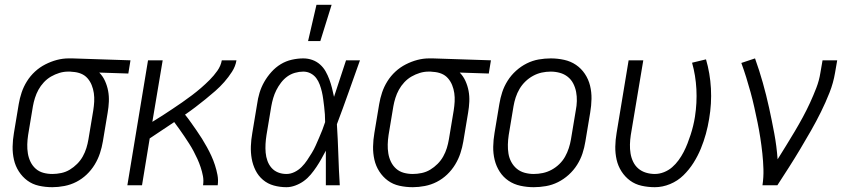

<svg xmlns="http://www.w3.org/2000/svg" viewBox="-20 -771 3540 799"><path d="M198 8Q169 8 142 2Q115 -4 94 -19.5Q73 -35 58.5 -57.5Q44 -80 38 -106.5Q32 -133 32.5 -161Q33 -189 38 -218L58 -338Q62 -362 70 -386Q78 -410 92 -432.5Q106 -455 125.5 -473Q145 -491 168.5 -503Q192 -515 216.5 -521.5Q241 -528 266 -528H281L523 -520L514 -465L393 -469Q408 -454 417 -434Q426 -414 430 -392.5Q434 -371 433 -348Q432 -325 428 -302L408 -182Q404 -158 396 -133.5Q388 -109 374 -86Q360 -63 340.5 -44.5Q321 -26 297.5 -14Q274 -2 248 3Q222 8 198 8ZM198 -47Q216 -47 235 -51Q254 -55 270.5 -65Q287 -75 301 -89Q315 -103 324.5 -120Q334 -137 339.5 -155Q345 -173 348 -191L368 -311Q371 -330 372 -348Q373 -366 370.5 -383.5Q368 -401 361.5 -417Q355 -433 344 -445.5Q333 -458 317 -464.5Q301 -471 282 -472L272 -473H263Q245 -473 227 -467.5Q209 -462 192.5 -452.5Q176 -443 162.5 -428.5Q149 -414 140 -397.5Q131 -381 125.5 -363.5Q120 -346 117 -329L97 -209Q94 -189 93.5 -170Q93 -151 96 -132.5Q99 -114 107 -97.5Q115 -81 128.5 -69Q142 -57 160 -52Q178 -47 198 -47Z M510 0 596 -520H657L614 -264Q636 -277 656.5 -290.5Q677 -304 697.5 -317.5Q718 -331 738 -345Q758 -359 778 -374Q798 -389 816.5 -405Q835 -421 852.5 -438.5Q870 -456 884.5 -476.5Q899 -497 903 -520H964Q960 -495 945.5 -472.5Q931 -450 913.5 -430Q896 -410 876 -392.5Q856 -375 835 -358Q814 -341 793 -325Q772 -309 750 -294Q763 -278 774.5 -261.5Q786 -245 798 -228Q810 -211 820.5 -194Q831 -177 841 -159Q851 -141 859.5 -122.5Q868 -104 874.5 -84Q881 -64 885 -43Q889 -22 886 0H825Q828 -20 824.5 -38.5Q821 -57 815 -75Q809 -93 801.5 -109.5Q794 -126 785.5 -142Q777 -158 767 -173.5Q757 -189 747 -204Q737 -219 726.5 -233.5Q716 -248 705 -263Q679 -246 654 -229Q629 -212 603 -195L571 0Z M1172 8Q1145 8 1119.5 1Q1094 -6 1074.5 -22.5Q1055 -39 1043.5 -62Q1032 -85 1027.5 -110.5Q1023 -136 1024 -163Q1025 -190 1030 -218L1050 -338Q1053 -361 1060 -384.5Q1067 -408 1079.5 -430Q1092 -452 1109.5 -471.5Q1127 -491 1148.5 -504Q1170 -517 1194.5 -522.5Q1219 -528 1242 -528Q1262 -528 1280 -521.5Q1298 -515 1312 -502.5Q1326 -490 1335 -474Q1344 -458 1350.5 -440.5Q1357 -423 1361.5 -405Q1366 -387 1370 -368Q1382 -406 1395 -444Q1408 -482 1420 -520H1478Q1454 -453 1430.5 -386.5Q1407 -320 1382 -254Q1386 -191 1388 -127Q1390 -63 1394 0H1336Q1336 -36 1336 -72Q1336 -108 1336 -144Q1327 -127 1317.5 -110Q1308 -93 1297 -76.5Q1286 -60 1273 -44.5Q1260 -29 1244 -17.5Q1228 -6 1209 1Q1190 8 1172 8ZM1172 -47Q1189 -47 1205.5 -55Q1222 -63 1235 -76Q1248 -89 1258 -104Q1268 -119 1277.5 -134.5Q1287 -150 1294 -166Q1301 -182 1308 -198Q1315 -214 1321.5 -230.5Q1328 -247 1333 -263Q1333 -279 1332 -295Q1331 -311 1329 -327Q1327 -343 1325 -358.5Q1323 -374 1319.5 -389Q1316 -404 1310.5 -419Q1305 -434 1296 -446Q1287 -458 1273 -465.5Q1259 -473 1242 -473Q1225 -473 1207.5 -468Q1190 -463 1175.5 -452.5Q1161 -442 1149.5 -427Q1138 -412 1130 -396Q1122 -380 1117 -363Q1112 -346 1109 -329L1089 -209Q1086 -190 1085 -172Q1084 -154 1085.5 -136Q1087 -118 1093 -101.5Q1099 -85 1110 -72.5Q1121 -60 1137 -53.5Q1153 -47 1172 -47ZM1262 -600 1297 -751H1360L1313 -600Z M1698 8Q1669 8 1642 2Q1615 -4 1594 -19.5Q1573 -35 1558.5 -57.5Q1544 -80 1538 -106.5Q1532 -133 1532.5 -161Q1533 -189 1538 -218L1558 -338Q1562 -362 1570 -386Q1578 -410 1592 -432.5Q1606 -455 1625.5 -473Q1645 -491 1668.5 -503Q1692 -515 1716.5 -521.5Q1741 -528 1766 -528H1781L2023 -520L2014 -465L1893 -469Q1908 -454 1917 -434Q1926 -414 1930 -392.5Q1934 -371 1933 -348Q1932 -325 1928 -302L1908 -182Q1904 -158 1896 -133.5Q1888 -109 1874 -86Q1860 -63 1840.5 -44.5Q1821 -26 1797.5 -14Q1774 -2 1748 3Q1722 8 1698 8ZM1698 -47Q1716 -47 1735 -51Q1754 -55 1770.5 -65Q1787 -75 1801 -89Q1815 -103 1824.5 -120Q1834 -137 1839.5 -155Q1845 -173 1848 -191L1868 -311Q1871 -330 1872 -348Q1873 -366 1870.5 -383.5Q1868 -401 1861.5 -417Q1855 -433 1844 -445.5Q1833 -458 1817 -464.5Q1801 -471 1782 -472L1772 -473H1763Q1745 -473 1727 -467.5Q1709 -462 1692.5 -452.5Q1676 -443 1662.5 -428.5Q1649 -414 1640 -397.5Q1631 -381 1625.5 -363.5Q1620 -346 1617 -329L1597 -209Q1594 -189 1593.5 -170Q1593 -151 1596 -132.5Q1599 -114 1607 -97.5Q1615 -81 1628.5 -69Q1642 -57 1660 -52Q1678 -47 1698 -47Z M2201 8Q2173 8 2145.5 2Q2118 -4 2096 -19Q2074 -34 2059.5 -56.5Q2045 -79 2038.5 -105.5Q2032 -132 2032.5 -160.5Q2033 -189 2038 -218L2058 -338Q2062 -363 2070 -387.5Q2078 -412 2092.5 -435Q2107 -458 2127.5 -476.5Q2148 -495 2172 -507Q2196 -519 2221.5 -523.5Q2247 -528 2272 -528Q2300 -528 2327.5 -522Q2355 -516 2377 -501Q2399 -486 2414 -463.5Q2429 -441 2435.5 -414.5Q2442 -388 2441.5 -359.5Q2441 -331 2436 -302L2416 -182Q2412 -157 2404 -132.5Q2396 -108 2381.5 -85Q2367 -62 2346.5 -43.5Q2326 -25 2302 -13Q2278 -1 2252 3.5Q2226 8 2201 8ZM2201 -47Q2220 -47 2239 -51Q2258 -55 2275.5 -64.5Q2293 -74 2307.5 -88Q2322 -102 2331.5 -119Q2341 -136 2347 -154.5Q2353 -173 2356 -191L2376 -311Q2380 -331 2380.5 -350.5Q2381 -370 2377.5 -388.5Q2374 -407 2365.5 -423.5Q2357 -440 2342.5 -451.5Q2328 -463 2309.5 -468Q2291 -473 2272 -473Q2253 -473 2234.5 -469Q2216 -465 2198.5 -455.5Q2181 -446 2166.5 -432Q2152 -418 2142 -401Q2132 -384 2126 -365.5Q2120 -347 2117 -329L2097 -209Q2094 -189 2093.5 -169.5Q2093 -150 2096 -131.5Q2099 -113 2108 -96.5Q2117 -80 2131 -68.5Q2145 -57 2163.5 -52Q2182 -47 2201 -47Z M2705 8Q2677 8 2650 2Q2623 -4 2602 -19.5Q2581 -35 2566.5 -57.5Q2552 -80 2546 -106.5Q2540 -133 2540.5 -161Q2541 -189 2546 -218L2596 -520H2657L2605 -209Q2602 -189 2601.5 -170Q2601 -151 2604 -132.5Q2607 -114 2615 -97.5Q2623 -81 2636.5 -69.5Q2650 -58 2668 -52.5Q2686 -47 2705 -47Q2724 -47 2743 -54.5Q2762 -62 2777 -75Q2792 -88 2804 -104.5Q2816 -121 2825 -138.5Q2834 -156 2841 -174Q2848 -192 2854 -210.5Q2860 -229 2864.5 -247.5Q2869 -266 2872 -285Q2881 -343 2878 -400Q2875 -457 2860 -510L2918 -524Q2935 -466 2938.5 -403Q2942 -340 2931 -276Q2926 -245 2917.5 -214Q2909 -183 2896.5 -152.5Q2884 -122 2866 -93.5Q2848 -65 2824 -41.5Q2800 -18 2768.5 -5Q2737 8 2705 8Z M3153 0Q3158 -34 3157 -67Q3156 -100 3152.5 -132.5Q3149 -165 3144 -197.5Q3139 -230 3132.5 -261.5Q3126 -293 3119 -324.5Q3112 -356 3103.5 -387Q3095 -418 3085.5 -448.5Q3076 -479 3065 -509L3122 -528Q3140 -478 3154.5 -426.5Q3169 -375 3180.5 -322.5Q3192 -270 3202 -216.5Q3212 -163 3216 -108Q3234 -137 3252 -166Q3270 -195 3287.5 -224.5Q3305 -254 3321 -283.5Q3337 -313 3351 -343.5Q3365 -374 3377 -405Q3389 -436 3394 -468L3403 -520H3464L3455 -468Q3448 -426 3432 -385.5Q3416 -345 3396.5 -305.5Q3377 -266 3355 -227.5Q3333 -189 3310 -150.5Q3287 -112 3263 -74.5Q3239 -37 3215 0Z"/></svg>

Font: Iosevka Term Curly Lt Obl
Style: Regular
Weight: 300
Italic angle: -9°
Designer: Belleve Invis
Foundry: Belleve Invis
Version: Version 32.3.0